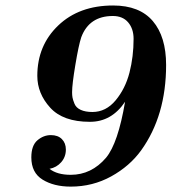

<svg xmlns="http://www.w3.org/2000/svg" viewBox="-20 -675 631 706"><path d="M95.2 -96.2Q95.2 -140.1 117.7 -159.2Q140.1 -178.2 167 -178.2Q192.9 -178.2 207.5 -163.6Q222.2 -148.9 222.2 -125Q222.2 -98.1 205.1 -78.6Q188 -59.1 162.1 -54.2Q189.9 -32.2 240.2 -32.2Q316.4 -32.2 370.1 -95.2Q414.1 -148.4 439.9 -300.8Q390.1 -226.6 310.1 -227.1Q211.9 -227.1 164.6 -279.1Q117.2 -331.1 117.2 -396Q117.2 -507.8 194.1 -581.3Q271 -654.8 396 -654.8Q493.2 -654.8 542 -597.4Q590.8 -540 590.8 -436Q590.8 -250 499 -122.1Q457 -64 388.9 -26.4Q320.8 11.2 240.2 11.2Q178.2 11.2 136.7 -14.4Q95.2 -40 95.2 -96.2ZM245.1 -335.9Q245.1 -324.7 246.6 -316.4Q248 -308.1 253.9 -293.5Q259.8 -278.8 276.9 -271Q293.9 -263.2 319.8 -263.2Q369.6 -263.2 405.3 -306.2Q440.9 -349.1 456.1 -408Q471.2 -466.8 471.2 -532.2Q471.2 -569.3 451.2 -592.8Q431.2 -616.2 395 -616.2Q308.1 -616.2 278.8 -538.1Q269 -508.3 257.1 -436.5Q245.1 -364.7 245.1 -335.9Z"/></svg>

Font: CMU Serif Extra
Style: BoldSlanted
Weight: 700
Italic angle: -9.46001°
Version: Version 0.7.0